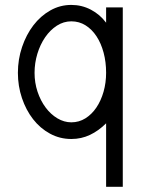

<svg xmlns="http://www.w3.org/2000/svg" viewBox="-20 -544 596 765"><path d="M469.2 200.2H402.8V-52.7Q373 -22.9 338.6 -6.6Q304.2 9.8 264.2 9.8Q218.3 9.8 179.2 -11.5Q140.1 -32.7 111.8 -69.1Q83.5 -105.5 67.4 -153.3Q51.3 -201.2 51.3 -253.9Q51.3 -307.6 67.9 -356.7Q84.5 -405.8 113 -443.1Q141.6 -480.5 180.4 -502.4Q219.2 -524.4 264.2 -524.4Q305.7 -524.4 341.8 -505.6Q377.9 -486.8 402.8 -453.6V-514.6H469.2ZM402.8 -253.9Q402.8 -296.9 392.8 -334.2Q382.8 -371.6 364.5 -399.4Q346.2 -427.2 320.8 -443.1Q295.4 -459 264.2 -459Q233.4 -459 206.5 -441.7Q179.7 -424.3 159.9 -395.5Q140.1 -366.7 128.9 -329.8Q117.7 -293 117.7 -253.9Q117.7 -214.4 129.6 -178.5Q141.6 -142.6 161.9 -115.5Q182.1 -88.4 208.7 -72.5Q235.4 -56.6 264.2 -56.6Q294.9 -56.6 320.3 -72.5Q345.7 -88.4 364 -115.5Q382.3 -142.6 392.6 -178.5Q402.8 -214.4 402.8 -253.9Z"/></svg>

Font: Saysettha OT
Style: Regular
Weight: 400
Designer: John M. Durdin and Silvain Dupertuis
Foundry: Lao Script for Windows
Version: Version 2.000